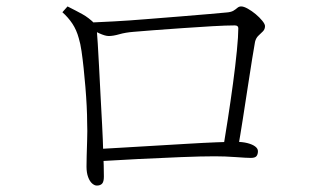

<svg xmlns="http://www.w3.org/2000/svg" viewBox="-20 -637 1040 597"><path d="M673 -170Q680 -212 688.5 -267Q697 -322 704.5 -377.5Q712 -433 716.5 -479Q721 -525 721 -549Q721 -558 710 -558Q684 -558 640 -555.5Q596 -553 547 -549.5Q498 -546 457 -543Q416 -540 395 -538Q370 -536 351 -530.5Q332 -525 318 -525Q307 -525 288.5 -533.5Q270 -542 263 -547V-567Q288 -568 334.5 -570.5Q381 -573 435.5 -577.5Q490 -582 542 -586Q594 -590 632 -593.5Q670 -597 682 -598Q698 -599 705.5 -603.5Q713 -608 718 -612.5Q723 -617 730 -617Q738 -617 750.5 -610Q763 -603 775 -593Q787 -583 795.5 -572.5Q804 -562 804 -556Q804 -546 797.5 -539.5Q791 -533 783.5 -526Q776 -519 773 -507Q770 -491 764 -453.5Q758 -416 750.5 -367Q743 -318 735 -266.5Q727 -215 719 -170ZM281 -60Q274 -60 266.5 -66.5Q259 -73 254 -86.5Q249 -100 249 -119Q249 -128 249.5 -151.5Q250 -175 251 -203Q252 -231 251 -254Q251 -279 249.5 -308Q248 -337 245.5 -367Q243 -397 240 -425.5Q237 -454 233.5 -478Q230 -502 225 -518Q218 -544 205 -563.5Q192 -583 174 -599L190 -617Q216 -604 236 -593Q256 -582 275 -563Q279 -559 279.5 -555Q280 -551 281 -543Q282 -531 284 -501Q286 -471 288 -430Q290 -389 292.5 -342.5Q295 -296 297.5 -249Q300 -202 301 -162Q302 -138 302.5 -122.5Q303 -107 303 -88Q303 -72 297.5 -66Q292 -60 281 -60ZM274 -173Q312 -175 361 -178Q410 -181 462.5 -184Q515 -187 564 -190Q613 -193 652 -194.5Q691 -196 713 -196Q734 -196 749.5 -192Q765 -188 773.5 -181.5Q782 -175 782 -167Q782 -157 777.5 -151.5Q773 -146 760 -146Q747 -146 713.5 -148.5Q680 -151 648 -151Q606 -151 543 -148.5Q480 -146 409.5 -142.5Q339 -139 274 -135Z"/></svg>

Font: Noto Serif HK ExtraLight
Style: Regular
Weight: 200
Designer: Ryoko NISHIZUKA 西塚涼子 (kana & ideographs); Frank Grießhammer (Latin, Greek & Cyrillic); Wenlong ZHANG 张文龙 (bopomofo); San
Foundry: Adobe
Version: Version 2.002-H1;hotconv 1.1.0;makeotfexe 2.6.0